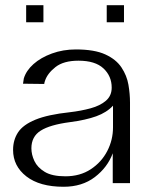

<svg xmlns="http://www.w3.org/2000/svg" viewBox="-20 -700 567 734"><path d="M223 14Q132 14 81 -25.5Q30 -65 30 -127Q30 -165 49 -194Q68 -223 115.5 -242.5Q163 -262 247 -271Q290 -276 326.5 -286Q363 -296 385 -315Q407 -334 407 -365Q407 -409 375.5 -438.5Q344 -468 280 -468Q223 -468 192 -443.5Q161 -419 152 -391Q150 -386 149 -379L68 -380Q69 -385 69.5 -390Q70 -395 71 -400Q80 -430 108 -455Q136 -480 178.5 -495.5Q221 -511 270 -511Q341 -511 382.5 -492Q424 -473 444.5 -442Q465 -411 471 -376Q477 -341 477 -308V0H411V-114Q391 -60 342.5 -23Q294 14 223 14ZM230 -26Q286 -26 327 -53Q368 -80 390 -122.5Q412 -165 412 -213V-296Q388 -270 348 -255.5Q308 -241 247 -233Q171 -223 135.5 -200.5Q100 -178 100 -133Q100 -109 111.5 -84.5Q123 -60 151 -43Q179 -26 230 -26ZM80 -615V-680H146V-615ZM388 -615V-680H454V-615Z"/></svg>

Font: Panamera
Style: Regular
Weight: 400
Designer: Bastien Sozeau
Foundry: NBR — Bastien Sozeau
Version: Version 3.002; ttfautohint (v1.8.4.7-5d5b);gftools[0.9.33]